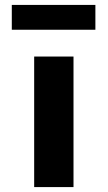

<svg xmlns="http://www.w3.org/2000/svg" viewBox="-20 -761 438 781"><path d="M119 0V-531H279V0ZM28 -640V-741H368V-640Z"/></svg>

Font: Lexend Exa
Style: Bold
Weight: 700
Designer: Bonnie Shaver-Troup, Thomas Jockin
Foundry: Lexend
Version: Version 1.007